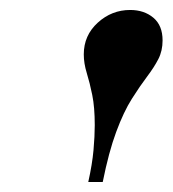

<svg xmlns="http://www.w3.org/2000/svg" viewBox="-20 -783 346 385"><path d="M157 -418Q165 -454 167.5 -482Q170 -510 170 -532Q170 -568 165 -592.5Q160 -617 154 -636.5Q148 -656 148 -674Q148 -712 176 -737.5Q204 -763 241 -763Q269 -763 287.5 -747.5Q306 -732 306 -702Q306 -681 297.5 -664.5Q289 -648 275 -629.5Q261 -611 244.5 -585Q228 -559 213 -518.5Q198 -478 186 -418Z"/></svg>

Font: Libre Bodoni SemiBold
Style: Italic
Weight: 600
Italic angle: -13°
Version: Version 2.003